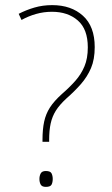

<svg xmlns="http://www.w3.org/2000/svg" viewBox="-20 -722 438 750"><path d="M184 -702Q258 -702 304 -660.5Q350 -619 350 -538Q350 -490 335.5 -456Q321 -422 296 -393.5Q271 -365 239 -337Q212 -312 198 -289.5Q184 -267 178 -240Q172 -213 172 -175V-168H146V-175Q146 -217 152.5 -247Q159 -277 175 -302Q191 -327 222 -355Q252 -381 274.5 -406.5Q297 -432 310 -463Q323 -494 323 -537Q323 -608 284 -642Q245 -676 183 -676Q151 -676 121 -667.5Q91 -659 64 -644L53 -668Q82 -683 114.5 -692.5Q147 -702 184 -702ZM159 8Q144 8 139 -1Q134 -10 134 -23Q134 -35 139 -44.5Q144 -54 159 -54Q177 -54 181.5 -44.5Q186 -35 186 -23Q186 -10 181.5 -1Q177 8 159 8Z"/></svg>

Font: Noto Sans Kannada SemiCondensed Thin
Style: Regular
Weight: 100
Width: 4
Designer: Jelle Bosma - Monotype Design Team
Foundry: Monotype Imaging Inc.
Version: Version 2.005; ttfautohint (v1.8.4.7-5d5b)